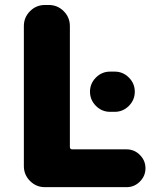

<svg xmlns="http://www.w3.org/2000/svg" viewBox="-20 -775 656 774"><path d="M423.8 -324.2Q390.6 -324.2 366.7 -348.1Q342.8 -372.1 342.8 -405.3Q342.8 -438.5 366.7 -462.4Q390.6 -486.3 423.8 -486.3H442.4Q475.6 -486.3 499.5 -462.4Q523.4 -438.5 523.4 -405.3Q523.4 -372.1 499.5 -348.1Q475.6 -324.2 442.4 -324.2ZM176.8 -754.9Q211.9 -754.9 236.8 -730Q261.7 -705.1 261.7 -669.9V-182.6Q261.7 -172.9 271.5 -172.9H490.2Q521.5 -172.9 543.9 -150.4Q566.4 -127.9 566.4 -96.7Q566.4 -65.4 543.9 -43Q521.5 -20.5 490.2 -20.5H161.1Q126 -20.5 101.1 -45.4Q76.2 -70.3 76.2 -105.5V-669.9Q76.2 -705.1 101.1 -730Q126 -754.9 161.1 -754.9Z"/></svg>

Font: Gen Jyuu GothicX Heavy
Style: Bold
Weight: 900
Designer: [Source Han Sans]
Ryoko NISHIZUKA  (kana & ideographs); Paul D. Hunt (Latin, Greek & Cyrillic); Wenlong ZHANG  (bopomofo
Version: Version 1.002.20150607